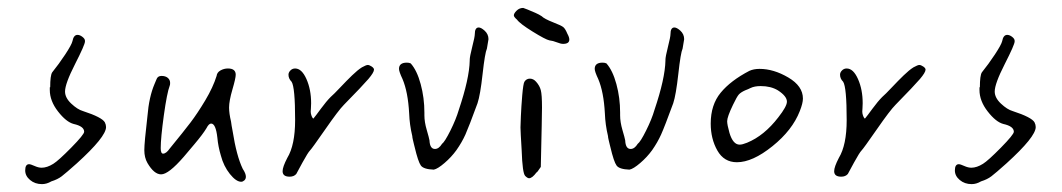

<svg xmlns="http://www.w3.org/2000/svg" viewBox="-20 -555 2655 480"><path d="M192.4 -451.2Q192.4 -452.1 192.4 -453.1Q192.4 -458 186 -462.9Q179.7 -467.8 173.8 -467.8Q164.1 -467.8 161.1 -452.1Q159.2 -443.4 143.1 -418.9Q127 -394.5 110.4 -374Q105.5 -366.2 105.5 -336.9Q105.5 -336.9 104.5 -336.9Q104.5 -334 104.5 -330.1Q104.5 -302.7 125 -276.4Q145.5 -250 164.1 -245.1Q190.4 -239.3 190.4 -225.6Q190.4 -218.8 158.2 -186Q126 -153.3 113.3 -145.5Q97.7 -135.7 84 -135.7Q76.2 -135.7 66.4 -140.1Q56.6 -144.5 52.7 -144.5Q43 -144.5 43 -128.9Q43 -115.2 55.2 -105Q67.4 -94.7 85 -94.7Q96.7 -94.7 108.4 -101.6Q124 -106.4 134.3 -114.3Q144.5 -122.1 171.9 -146.5Q245.1 -212.9 245.1 -237.3Q245.1 -243.2 242.2 -249Q235.4 -261.7 187.5 -277.3Q173.8 -281.2 158.2 -295.9Q142.6 -310.5 142.6 -326.2Q142.6 -345.7 167.5 -394.5Q192.4 -443.4 192.4 -451.2Z M552.7 -286.1Q552.7 -302.7 561 -331.1Q569.3 -359.4 569.3 -368.2Q569.3 -383.8 549.8 -383.8Q540 -383.8 531.2 -378.9Q522.5 -374 521.5 -365.2Q512.7 -336.9 493.2 -304.2Q473.6 -271.5 456.5 -249Q439.5 -226.6 404.3 -183.6Q395.5 -170.9 387.7 -170.9Q381.8 -170.9 381.8 -184.6Q381.8 -210 389.6 -266.6Q397.5 -323.2 404.3 -340.8Q405.3 -342.8 405.3 -347.7Q405.3 -355.5 399.4 -360.4Q393.6 -365.2 383.8 -365.2Q374 -365.2 371.1 -356.4Q369.1 -352.5 366.2 -344.7Q352.5 -312.5 348.6 -264.6Q340.8 -198.2 340.8 -179.7Q340.8 -161.1 348.6 -147.5Q365.2 -119.1 382.8 -119.1Q401.4 -119.1 439.5 -163.1Q445.3 -169.9 466.3 -194.8Q487.3 -219.7 496.1 -234.4Q502 -246.1 507.8 -246.1Q519.5 -246.1 523.4 -210.9Q525.4 -188.5 532.2 -166Q539.1 -139.6 554.7 -120.1Q570.3 -100.6 583 -100.6Q586.9 -100.6 590.8 -104Q594.7 -107.4 594.7 -113.3Q594.7 -121.1 586.9 -132.8Q571.3 -165 561.5 -227.5Q558.6 -242.2 557.6 -251Q552.7 -271.5 552.7 -286.1Z M756.8 -276.4Q756.8 -278.3 757.3 -284.2Q757.8 -290 757.8 -296.9Q757.8 -331.1 746.1 -357.4Q734.4 -383.8 717.8 -383.8Q710.9 -383.8 706.1 -378.9Q701.2 -374 701.2 -368.2Q701.2 -358.4 709 -350.6Q717.8 -336.9 717.8 -254.9Q717.8 -192.4 698.2 -160.2Q686.5 -137.7 686.5 -127Q686.5 -113.3 704.1 -113.3Q714.8 -113.3 720.7 -120.1Q722.7 -124 736.3 -148.9Q750 -173.8 754.9 -178.7Q759.8 -183.6 793 -231.4Q826.2 -279.3 839.8 -293Q886.7 -340.8 900.9 -357.4Q915 -374 915 -380.9Q915 -384.8 909.2 -388.7Q903.3 -392.6 899.4 -392.6Q895.5 -392.6 884.8 -386.7Q874 -379.9 860.4 -366.7Q846.7 -353.5 830.6 -336.4Q814.5 -319.3 806.6 -312.5Q795.9 -301.8 782.2 -283.2Q768.6 -264.6 763.7 -258.8H762.7Q762.7 -258.8 762.7 -258.8Q762.7 -258.8 761.2 -260.7Q759.8 -262.7 758.3 -267.1Q756.8 -271.5 756.8 -276.4Z M1154.3 -405.3Q1154.3 -404.3 1154.3 -403.3Q1153.3 -358.4 1127 -280.3Q1120.1 -256.8 1106 -228.5Q1091.8 -200.2 1085 -195.3Q1077.1 -182.6 1067.4 -182.6Q1054.7 -182.6 1053.7 -204.1Q1052.7 -210 1046.9 -230Q1041 -250 1041 -266.6Q1041 -269.5 1041 -273.4Q1041 -310.5 1031.7 -344.7Q1022.5 -378.9 1006.8 -396.5Q1002.9 -398.4 997.1 -398.4Q977.5 -398.4 977.5 -382.8Q977.5 -376 986.3 -357.4Q1000 -325.2 1002.9 -271.5Q1003.9 -243.2 1010.7 -214.8Q1010.7 -211.9 1012.2 -205.6Q1013.7 -199.2 1015.1 -193.4Q1016.6 -187.5 1016.6 -187.5Q1025.4 -150.4 1032.2 -141.1Q1039.1 -131.8 1064.5 -130.9Q1074.2 -132.8 1091.3 -147.5Q1108.4 -162.1 1121.1 -179.7Q1134.8 -199.2 1143.6 -218.8Q1152.3 -238.3 1173.8 -296.9Q1180.7 -317.4 1186.5 -370.1Q1192.4 -422.9 1197.3 -433.6Q1197.3 -433.6 1201.2 -457Q1201.2 -469.7 1191.4 -478.5Q1182.6 -486.3 1176.8 -486.3Q1167 -486.3 1167 -469.7Q1167 -462.9 1160.6 -438Q1154.3 -413.1 1154.3 -405.3Z M1272.5 -505.9Q1279.3 -496.1 1311.5 -476.1Q1343.8 -456.1 1353.5 -454.1Q1362.3 -453.1 1372.1 -449.2Q1381.8 -445.3 1387.7 -445.3Q1403.3 -445.3 1403.3 -456.1Q1403.3 -461.9 1398.4 -470.7Q1393.6 -482.4 1388.7 -486.8Q1383.8 -491.2 1363.3 -499Q1340.8 -507.8 1334 -514.6Q1328.1 -518.6 1318.4 -522.9Q1308.6 -527.3 1298.8 -531.2Q1289.1 -535.2 1288.1 -535.2Q1278.3 -535.2 1271.5 -528.3Q1264.6 -521.5 1264.6 -516.6Q1264.6 -512.7 1272.5 -505.9ZM1320.3 -350.6Q1313.5 -358.4 1304.7 -358.4Q1295.9 -358.4 1291 -350.6Q1288.1 -345.7 1285.6 -316.9Q1283.2 -288.1 1282.2 -264.6Q1281.2 -241.2 1281.2 -236.3Q1281.2 -227.5 1284.2 -178.7Q1286.1 -122.1 1293 -115.2Q1298.8 -109.4 1302.7 -109.4Q1310.5 -109.4 1321.3 -124Q1322.3 -123 1332 -137.7Q1335 -267.6 1335 -286.1Q1335 -318.4 1332 -329.6Q1329.1 -340.8 1320.3 -350.6Z M1643.6 -405.3Q1643.6 -404.3 1643.6 -403.3Q1642.6 -358.4 1616.2 -280.3Q1609.4 -256.8 1595.2 -228.5Q1581.1 -200.2 1574.2 -195.3Q1566.4 -182.6 1556.6 -182.6Q1543.9 -182.6 1543 -204.1Q1542 -210 1536.1 -230Q1530.3 -250 1530.3 -266.6Q1530.3 -269.5 1530.3 -273.4Q1530.3 -310.5 1521 -344.7Q1511.7 -378.9 1496.1 -396.5Q1492.2 -398.4 1486.3 -398.4Q1466.8 -398.4 1466.8 -382.8Q1466.8 -376 1475.6 -357.4Q1489.3 -325.2 1492.2 -271.5Q1493.2 -243.2 1500 -214.8Q1500 -211.9 1501.5 -205.6Q1502.9 -199.2 1504.4 -193.4Q1505.9 -187.5 1505.9 -187.5Q1514.6 -150.4 1521.5 -141.1Q1528.3 -131.8 1553.7 -130.9Q1563.5 -132.8 1580.6 -147.5Q1597.7 -162.1 1610.4 -179.7Q1624 -199.2 1632.8 -218.8Q1641.6 -238.3 1663.1 -296.9Q1669.9 -317.4 1675.8 -370.1Q1681.6 -422.9 1686.5 -433.6Q1686.5 -433.6 1690.4 -457Q1690.4 -469.7 1680.7 -478.5Q1671.9 -486.3 1666 -486.3Q1656.2 -486.3 1656.2 -469.7Q1656.2 -462.9 1649.9 -438Q1643.6 -413.1 1643.6 -405.3Z M1878.9 -382.8Q1864.3 -382.8 1853.5 -377.9Q1806.6 -353.5 1781.7 -323.2Q1756.8 -293 1756.8 -246.1Q1756.8 -208 1773.4 -178.7Q1790 -149.4 1822.3 -149.4Q1861.3 -149.4 1911.1 -189.5Q1960.9 -229.5 1979.5 -277.3Q1987.3 -296.9 1987.3 -308.6Q1987.3 -339.8 1950.7 -361.3Q1914.1 -382.8 1878.9 -382.8ZM1925.8 -261.7Q1890.6 -215.8 1847.7 -198.2Q1835.9 -193.4 1829.1 -193.4Q1812.5 -193.4 1803.7 -222.7Q1797.9 -243.2 1797.9 -252Q1797.9 -262.7 1812.5 -293Q1822.3 -313.5 1827.1 -318.8Q1832 -324.2 1842.8 -329.1Q1850.6 -332 1856.4 -335Q1866.2 -339.8 1881.8 -339.8Q1907.2 -339.8 1924.8 -329.1Q1947.3 -314.5 1947.3 -300.8Q1947.3 -289.1 1925.8 -261.7Z M2135.7 -276.4Q2135.7 -278.3 2136.2 -284.2Q2136.7 -290 2136.7 -296.9Q2136.7 -331.1 2125 -357.4Q2113.3 -383.8 2096.7 -383.8Q2089.8 -383.8 2085 -378.9Q2080.1 -374 2080.1 -368.2Q2080.1 -358.4 2087.9 -350.6Q2096.7 -336.9 2096.7 -254.9Q2096.7 -192.4 2077.1 -160.2Q2065.4 -137.7 2065.4 -127Q2065.4 -113.3 2083 -113.3Q2093.8 -113.3 2099.6 -120.1Q2101.6 -124 2115.2 -148.9Q2128.9 -173.8 2133.8 -178.7Q2138.7 -183.6 2171.9 -231.4Q2205.1 -279.3 2218.8 -293Q2265.6 -340.8 2279.8 -357.4Q2293.9 -374 2293.9 -380.9Q2293.9 -384.8 2288.1 -388.7Q2282.2 -392.6 2278.3 -392.6Q2274.4 -392.6 2263.7 -386.7Q2252.9 -379.9 2239.3 -366.7Q2225.6 -353.5 2209.5 -336.4Q2193.4 -319.3 2185.5 -312.5Q2174.8 -301.8 2161.1 -283.2Q2147.5 -264.6 2142.6 -258.8H2141.6Q2141.6 -258.8 2141.6 -258.8Q2141.6 -258.8 2140.1 -260.7Q2138.7 -262.7 2137.2 -267.1Q2135.7 -271.5 2135.7 -276.4Z M2516.6 -451.2Q2516.6 -452.1 2516.6 -453.1Q2516.6 -458 2510.3 -462.9Q2503.9 -467.8 2498 -467.8Q2488.3 -467.8 2485.4 -452.1Q2483.4 -443.4 2467.3 -418.9Q2451.2 -394.5 2434.6 -374Q2429.7 -366.2 2429.7 -336.9Q2429.7 -336.9 2428.7 -336.9Q2428.7 -334 2428.7 -330.1Q2428.7 -302.7 2449.2 -276.4Q2469.7 -250 2488.3 -245.1Q2514.6 -239.3 2514.6 -225.6Q2514.6 -218.8 2482.4 -186Q2450.2 -153.3 2437.5 -145.5Q2421.9 -135.7 2408.2 -135.7Q2400.4 -135.7 2390.6 -140.1Q2380.9 -144.5 2377 -144.5Q2367.2 -144.5 2367.2 -128.9Q2367.2 -115.2 2379.4 -105Q2391.6 -94.7 2409.2 -94.7Q2420.9 -94.7 2432.6 -101.6Q2448.2 -106.4 2458.5 -114.3Q2468.8 -122.1 2496.1 -146.5Q2569.3 -212.9 2569.3 -237.3Q2569.3 -243.2 2566.4 -249Q2559.6 -261.7 2511.7 -277.3Q2498 -281.2 2482.4 -295.9Q2466.8 -310.5 2466.8 -326.2Q2466.8 -345.7 2491.7 -394.5Q2516.6 -443.4 2516.6 -451.2Z"/></svg>

Font: 辰宇落雁體 Thin
Style: Regular
Weight: 100
Designer: Written by Liu, Wei-Chen; Created by Wang, Li-Yu.
Foundry: New Value
Version: Version 1.000